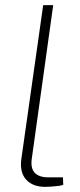

<svg xmlns="http://www.w3.org/2000/svg" viewBox="-20 -720 312 747"><path d="M187 -700 104 -105Q98 -67 114.5 -48.5Q131 -30 168 -30H225L226 -1Q219 2 206 3.5Q193 5 179.5 6Q166 7 156 7Q107 7 81.5 -21.5Q56 -50 63 -101L148 -700Z"/></svg>

Font: Exo 2 ExtraLight
Style: Italic
Weight: 250
Italic angle: -8°
Designer: Natanael Gama
Foundry: Natanael Gama
Version: Version 2.010